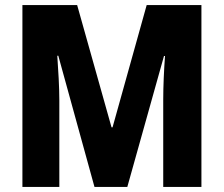

<svg xmlns="http://www.w3.org/2000/svg" viewBox="-20 -734 878 754"><path d="M351 0H480L624 -514H628C624 -459 621 -396 621 -342V0H771V-714H556L422 -234H418L283 -714H68V0H213V-340C213 -392 209 -457 205 -515H209Z"/></svg>

Font: Noto Sans Khmer Condensed ExtraBold
Style: Regular
Weight: 800
Width: 3
Designer: Danh Hong and the Monotype Design Team
Foundry: Monotype Imaging Inc.
Version: Version 2.004